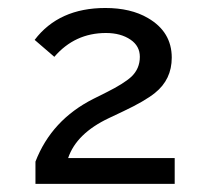

<svg xmlns="http://www.w3.org/2000/svg" viewBox="-20 -804 520 476"><path d="M67.9 -348.1V-403.3Q107.9 -506.8 211.9 -559.1L244.1 -575.2Q287.1 -596.7 305.7 -613.8Q326.7 -633.8 326.7 -663.1Q326.7 -689.9 303.7 -705.6Q279.3 -722.2 242.7 -722.2Q165.5 -722.2 114.7 -663.1L65.9 -705.1Q126 -784.2 241.2 -784.2Q304.2 -784.2 346.7 -759.3Q405.8 -725.1 405.8 -661.1Q405.8 -606.9 364.3 -573.7Q338.9 -553.2 286.1 -528.3L250 -511.2Q169.4 -473.1 148.9 -412.1H413.1V-348.1Z"/></svg>

Font: FORM UDPGothic
Style: Regular
Weight: 400
Foundry: Pronama LLC
Version: Version 1.05101